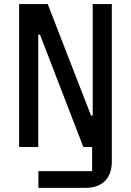

<svg xmlns="http://www.w3.org/2000/svg" viewBox="-20 -718 640 938"><path d="M166.9 0V-548.7H175.4L387.1 0H430V117.9H167.6V199.9H398.1C485.4 199.9 526.3 146.7 526.3 71.7V-698.2H432.9V-153.4H424.7L213.1 -698.2H73.5V0Z"/></svg>

Font: Margiela Mono Medium
Style: Regular
Weight: 500
Designer: Mike Abbink, Paul van der Laan, Pieter van Rosmalen
Foundry: Bold Monday
Version: Version 2.003 2021